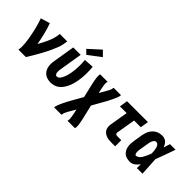

<svg xmlns="http://www.w3.org/2000/svg" viewBox="-12 -1552 2524 2524"><g transform="rotate(45 1250.0 -290.0)"><path d="M98 0Q104 -33 103.5 -65.5Q103 -98 99.5 -130Q96 -162 91 -193.5Q86 -225 80 -256Q74 -287 67 -318Q60 -349 52 -379.5Q44 -410 35 -440Q26 -470 15 -499L144 -538Q171 -464 190 -386Q209 -308 223 -229Q240 -259 255.5 -289.5Q271 -320 285.5 -350.5Q300 -381 311.5 -413Q323 -445 329 -477L337 -530H475L467 -477Q460 -435 444 -394Q428 -353 409.5 -312.5Q391 -272 370.5 -232.5Q350 -193 328 -154Q306 -115 283 -76.5Q260 -38 236 0Z M701 8Q672 8 644.5 1Q617 -6 595 -22Q573 -38 558.5 -61Q544 -84 537.5 -111Q531 -138 531.5 -167Q532 -196 537 -225L587 -530H725L672 -206Q670 -196 669 -185.5Q668 -175 668 -165Q668 -155 669.5 -145Q671 -135 674.5 -126.5Q678 -118 686 -112Q694 -106 704 -106Q718 -106 730 -114Q742 -122 750.5 -133.5Q759 -145 765.5 -157.5Q772 -170 777 -182.5Q782 -195 786.5 -208Q791 -221 794 -234Q797 -247 800 -260Q803 -273 805 -286Q815 -346 816 -404.5Q817 -463 812 -522L948 -531Q954 -466 953 -401.5Q952 -337 941 -272Q935 -239 926.5 -207.5Q918 -176 904.5 -145Q891 -114 871.5 -85Q852 -56 825.5 -34Q799 -12 766 -2Q733 8 701 8ZM777 -582 721 -638 883 -785 953 -715Z M966 205 969 187Q972 170 978.5 154Q985 138 992 122Q999 106 1006.5 90Q1014 74 1022 58.5Q1030 43 1038.5 27Q1047 11 1055 -4L1149 -170L1110 -336Q1107 -350 1103.5 -364.5Q1100 -379 1097 -393.5Q1094 -408 1091.5 -422.5Q1089 -437 1087 -451.5Q1085 -466 1083.5 -481Q1082 -496 1084 -512L1087 -530H1225L1222 -512Q1219 -492 1222 -473Q1225 -454 1228 -435.5Q1231 -417 1235 -398.5Q1239 -380 1243 -362L1248 -343L1267 -377Q1268 -379 1269.5 -381Q1271 -383 1272 -385Q1272 -385 1272 -385Q1272 -385 1272 -386Q1273 -387 1274 -389Q1275 -391 1276 -393Q1276 -393 1276 -393Q1276 -393 1276 -393H1277Q1277 -393 1277 -393.5Q1277 -394 1277 -394Q1285 -408 1293.5 -422.5Q1302 -437 1309.5 -451.5Q1317 -466 1324.5 -481Q1332 -496 1334 -512L1337 -530H1475L1472 -512Q1470 -495 1463 -479Q1456 -463 1449 -447Q1442 -431 1434.5 -415Q1427 -399 1419 -383.5Q1411 -368 1403 -352Q1395 -336 1386 -321L1292 -155L1331 11Q1335 25 1338 39.5Q1341 54 1344 68.5Q1347 83 1349.5 97.5Q1352 112 1354.5 126.5Q1357 141 1358 156Q1359 171 1357 187L1354 205H1216L1219 187Q1222 167 1219 148Q1216 129 1213 110.5Q1210 92 1206 73.5Q1202 55 1198 37L1194 18L1174 52Q1173 54 1172 56Q1171 58 1169 60Q1169 60 1169 60Q1169 60 1169 61Q1168 62 1167 64Q1166 66 1165 68Q1165 68 1165 68Q1165 68 1165 68H1164Q1164 68 1164 68.5Q1164 69 1164 69Q1156 83 1147.5 97.5Q1139 112 1131.5 126.5Q1124 141 1116.5 156Q1109 171 1107 187L1104 205Z M1824 0Q1800 0 1775.5 -3Q1751 -6 1729.5 -14.5Q1708 -23 1690 -37.5Q1672 -52 1661.5 -72.5Q1651 -93 1649.5 -117.5Q1648 -142 1652 -166L1694 -416H1569L1587 -530H1975L1957 -416H1832L1787 -147Q1786 -140 1788 -133Q1790 -126 1796 -121.5Q1802 -117 1809 -115.5Q1816 -114 1824 -114H1896V0Z M2176 8Q2148 8 2120.5 1.5Q2093 -5 2072 -21.5Q2051 -38 2038 -61.5Q2025 -85 2019.5 -112Q2014 -139 2015 -167.5Q2016 -196 2021 -225L2042 -355Q2046 -378 2053.5 -401Q2061 -424 2073.5 -445.5Q2086 -467 2104 -485.5Q2122 -504 2143.5 -516Q2165 -528 2189 -533Q2213 -538 2237 -538Q2259 -538 2279 -531Q2299 -524 2314 -510Q2329 -496 2339.5 -478Q2350 -460 2357 -441Q2364 -463 2371 -485.5Q2378 -508 2385 -530H2489Q2464 -461 2440 -391.5Q2416 -322 2389 -253Q2394 -190 2397 -126.5Q2400 -63 2404 0H2300Q2300 -18 2300.5 -36.5Q2301 -55 2301 -73Q2290 -57 2276.5 -42.5Q2263 -28 2247 -16Q2231 -4 2213 2Q2195 8 2176 8ZM2176 -106Q2187 -106 2197 -111Q2207 -116 2216.5 -122Q2226 -128 2233.5 -136.5Q2241 -145 2247 -154.5Q2253 -164 2258 -174Q2263 -184 2268 -193.5Q2273 -203 2277.5 -213Q2282 -223 2286.5 -233.5Q2291 -244 2295 -254Q2299 -264 2302 -274Q2302 -286 2301 -297Q2300 -308 2299 -319.5Q2298 -331 2296 -342Q2294 -353 2291.5 -364Q2289 -375 2285 -385Q2281 -395 2274.5 -404Q2268 -413 2258 -418.5Q2248 -424 2237 -424Q2223 -424 2211.5 -413.5Q2200 -403 2193.5 -390Q2187 -377 2183.5 -363.5Q2180 -350 2177 -336L2156 -206Q2154 -196 2153 -186.5Q2152 -177 2151.5 -167.5Q2151 -158 2151.5 -148.5Q2152 -139 2154 -130Q2156 -121 2161.5 -113.5Q2167 -106 2176 -106Z"/></g></svg>

Font: Iosevka Curly Heavy Oblique
Style: Regular
Weight: 900
Italic angle: -9°
Monospace: yes
Designer: Belleve Invis
Foundry: Belleve Invis
Version: Version 11.1.0; ttfautohint (v1.8.3)